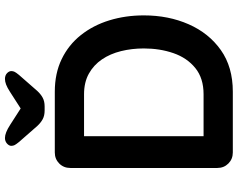

<svg xmlns="http://www.w3.org/2000/svg" viewBox="-110 -826 936 755"><g transform="rotate(-90 357.5 -448.0)"><path d="M136 -700H375Q447 -700 503 -673Q559 -646 597.5 -597.5Q636 -549 655.5 -485.5Q675 -422 675 -350Q675 -253 640 -173.5Q605 -94 538.5 -47Q472 0 375 0H136Q110 0 92.5 -17.5Q75 -35 75 -61V-639Q75 -665 92.5 -682.5Q110 -700 136 -700ZM194 -115H365Q428 -115 468 -147.5Q508 -180 526.5 -233.5Q545 -287 545 -350Q545 -397 534.5 -439.5Q524 -482 502 -514.5Q480 -547 446 -566Q412 -585 365 -585H190L200 -594V-104ZM328 -822H290L374 -876Q391 -887 403 -891.5Q415 -896 425 -896Q439 -896 447.5 -888Q456 -880 456 -871Q456 -864 453 -858Q450 -852 441 -841L378 -769Q365 -755 351 -747.5Q337 -740 317 -740H301Q281 -740 267 -747.5Q253 -755 240 -769L177 -841Q168 -852 165 -858Q162 -864 162 -871Q162 -880 171 -888Q180 -896 193 -896Q213 -896 244 -876Z"/></g></svg>

Font: Quicksand Variable Light
Style: Regular
Weight: 300
Designer: Andrew Paglinawan
Foundry: Andrew Paglinawan
Version: Version 3.004